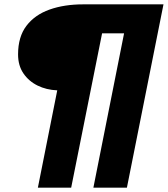

<svg xmlns="http://www.w3.org/2000/svg" viewBox="-20 -762 771 882"><path d="M154 100 243 -347Q193 -349 152.5 -369Q112 -389 87.5 -425Q63 -461 63 -512Q63 -593 101.5 -643.5Q140 -694 207.5 -718Q275 -742 362 -742H731L563 100H409L550 -609H449L307 100Z"/></svg>

Font: Montserrat Thin ExtraBold
Style: Italic
Weight: 800
Italic angle: -11.3°
Version: Version 9.000